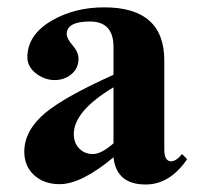

<svg xmlns="http://www.w3.org/2000/svg" viewBox="-20 -490 540 517"><path d="M483.9 -61.5Q437.5 6.8 372.1 6.8Q293.5 6.8 285.6 -66.4Q199.2 5.9 140.6 5.9Q98.6 5.9 72 -18.3Q45.4 -42.5 45.4 -81.5Q45.4 -138.7 102.5 -186.5Q155.3 -230 285.6 -288.6V-363.8Q285.6 -432.1 222.2 -432.1Q159.7 -432.1 159.7 -398.4Q159.7 -386.2 175.5 -367.9Q191.4 -349.6 191.4 -332Q191.4 -306.2 172.4 -290.3Q153.3 -274.4 127 -274.4Q101.6 -274.4 78.6 -291Q53.7 -309.6 53.7 -335.9Q53.7 -397 121.1 -435.5Q181.6 -470.2 260.7 -470.2Q422.4 -470.2 422.4 -327.1V-87.4Q422.4 -55.7 440.9 -55.7Q454.1 -55.7 470.2 -75.2ZM285.6 -104V-254.9Q178.7 -190.9 178.7 -128.9Q178.7 -105 193.4 -90.1Q208 -75.2 230 -75.2Q252.9 -75.2 285.6 -104Z"/></svg>

Font: Dai Banna SIL Light
Style: Bold
Weight: 700
Designer: Victor Gaultney
Foundry: SIL International
Version: Version 2.001